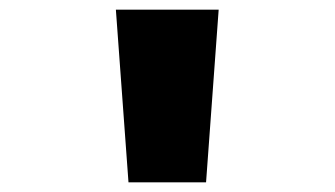

<svg xmlns="http://www.w3.org/2000/svg" viewBox="-20 -795 690 396"><path d="M219 -775H431L405 -419H245Z"/></svg>

Font: Azeret Mono Black
Style: Regular
Weight: 900
Designer: Martin Vácha
Foundry: Displaay
Version: Version 1.000; Glyphs 3.0.3, build 3074